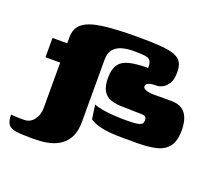

<svg xmlns="http://www.w3.org/2000/svg" viewBox="-114 -660 1101 981"><g transform="rotate(20 436.0 -170.0)"><path d="M5 88Q8 89 21 90Q34 91 50.5 91Q67 91 77 91Q109 91 129.5 64.5Q150 38 150 0Q150 -43 150 -67.5Q150 -92 150 -108Q150 -124 150 -139.5Q150 -155 150 -179.5Q150 -204 150 -247Q145 -247 127.5 -247Q110 -247 92.5 -247Q75 -247 70 -247Q70 -250 70 -256Q70 -262 70 -283Q70 -304 70 -352Q75 -352 92.5 -352Q110 -352 127.5 -352Q145 -352 150 -352V-385Q150 -435 184 -461Q218 -487 290.5 -496.5Q363 -506 476 -506Q554 -506 604 -502Q654 -498 681 -487Q708 -476 718.5 -456Q729 -436 729 -405Q729 -364 715 -342.5Q701 -321 684 -313Q667 -305 658 -305Q640 -305 628.5 -303.5Q617 -302 609.5 -299Q602 -296 599 -291Q596 -286 596 -280Q596 -272 605.5 -266.5Q615 -261 628 -259Q641 -257 653 -257Q682 -257 708.5 -257Q735 -257 750 -257Q789 -257 811 -241Q833 -225 842.5 -197.5Q852 -170 852 -135Q852 -75 828.5 -45Q805 -15 762 -5Q719 5 660 5Q620 5 583.5 5Q547 5 514.5 2.5Q482 0 453.5 -7.5Q425 -15 402 -30L391 -107Q409 -99 439.5 -94Q470 -89 504 -87Q538 -85 565 -85Q611 -85 630 -89Q649 -93 653.5 -100Q658 -107 658 -117Q658 -130 652 -136Q646 -142 624 -142Q604 -142 591 -142.5Q578 -143 565 -143.5Q552 -144 531 -144Q491 -144 463 -153.5Q435 -163 420.5 -188Q406 -213 406 -258Q406 -305 424 -330.5Q442 -356 481 -365.5Q520 -375 582 -375Q582 -403 573.5 -414.5Q565 -426 543 -428.5Q521 -431 478 -431Q451 -431 423 -424Q395 -417 376.5 -397Q358 -377 358 -339V0Q358 50 342 81.5Q326 113 300.5 130.5Q275 148 246.5 155.5Q218 163 192 164.5Q166 166 150 166Q91 166 59.5 161.5Q28 157 16.5 140Q5 123 5 88Z"/></g></svg>

Font: Genos Thin Black
Style: Regular
Weight: 900
Version: Version 1.010